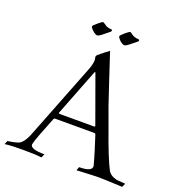

<svg xmlns="http://www.w3.org/2000/svg" viewBox="-150 -936 989 1059"><g transform="rotate(20 344.0 -406.0)"><path d="M-6 3 3 -18Q29 -22 46 -26Q63 -30 72 -35Q94 -49 113 -94L287 -538Q303 -577 303 -603Q303 -605 302.5 -607Q302 -609 301 -614Q300 -616 300 -620Q300 -627 306 -633Q339 -661 365 -679Q394 -591 418 -518.5Q442 -446 461 -390L500 -283Q530 -198 552.5 -142Q575 -86 589 -60Q603 -32 643 -23Q656 -22 668.5 -21Q681 -20 694 -19L684 3Q627 0 595 -1Q563 -2 555 -2Q548 -2 529 -2Q510 -2 481 0L416 3L424 -18Q500 -18 497 -51Q497 -53 485 -94.5Q473 -136 447 -216Q445 -224 438 -224H208Q202 -224 199 -216Q172 -149 156.5 -108Q141 -67 138 -51Q137 -50 137 -47Q137 -19 220 -19L210 3Q190 0 163 -1Q136 -2 102 -2Q69 -2 42.5 -1Q16 0 -6 3ZM222 -257H424Q430 -257 430 -261Q430 -264 429 -265L331 -536Q330 -541 328 -541Q325 -541 324 -537L218 -265Q217 -264 217 -261Q217 -257 222 -257ZM428 -735Q417 -735 400 -750Q385 -765 385 -772Q385 -778 410 -799Q429 -815 435 -815Q437 -815 444 -810Q449 -806 453 -803.5Q457 -801 461 -799Q475 -793 490 -793Q494 -793 496 -788V-787Q496 -784 493 -781Q491 -779 484.5 -773.5Q478 -768 467 -760Q438 -735 428 -735ZM269 -735Q258 -735 241 -750Q225 -765 225 -772Q225 -778 251 -799Q270 -815 275 -815Q278 -815 285 -810Q293 -804 302 -799Q316 -793 331 -793Q336 -793 336 -788V-787Q336 -785 334 -781L308 -760Q279 -735 269 -735Z"/></g></svg>

Font: Gideon Roman
Style: Regular
Weight: 400
Designer: Robert E. Leuschke
Foundry: Robert E. Leuschke
Version: Version 2.010